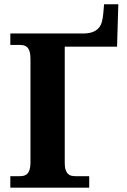

<svg xmlns="http://www.w3.org/2000/svg" viewBox="-20 -869 588 889"><path d="M522 -652.8H279.8V-113.8Q279.8 -94.2 283.9 -82.3Q288.1 -70.3 294.9 -63.7Q301.8 -57.1 311.3 -55.2Q320.8 -53.2 331.1 -53.2H393.1V0H27.8V-53.2H69.8Q81.1 -53.2 90.3 -55.4Q99.6 -57.6 106.4 -64.5Q113.3 -71.3 117.2 -84Q121.1 -96.7 121.1 -118.2V-596.2Q121.1 -617.7 117.2 -630.4Q113.3 -643.1 106.4 -649.9Q99.6 -656.7 90.3 -658.9Q81.1 -661.1 69.8 -661.1H27.8V-713.9H362.8Q390.1 -713.9 407.7 -720.2Q425.3 -726.6 436 -738.3Q446.8 -750 451.4 -766.8Q456.1 -783.7 458 -804.2L461.9 -849.1H527.8Z"/></svg>

Font: Droid Serif
Style: Bold
Weight: 700
Designer: Monotype Design team
Foundry: Monotype Imaging Inc.
Version: Version 1.03